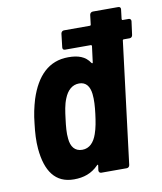

<svg xmlns="http://www.w3.org/2000/svg" viewBox="-80 -765 709 839"><g transform="rotate(-10 274.0 -346.0)"><path d="M538 -641H511C508 -641 507 -643 507 -646L512 -688C513 -695 509 -700 502 -700H389C382 -700 376 -695 375 -688L370 -646C370 -643 368 -641 365 -641H250C244 -641 238 -636 237 -629L230 -569C229 -562 233 -557 240 -557H355C357 -557 359 -555 359 -552L350 -482C350 -478 347 -476 344 -480C323 -512 291 -522 248 -522C162 -522 106 -466 74 -367C64 -333 57 -302 53 -262C48 -221 46 -186 49 -151C58 -51 98 8 181 8C224 8 260 -4 290 -35C293 -39 296 -37 295 -33L292 -12C292 -5 296 0 303 0H416C423 0 428 -5 429 -12L496 -552C496 -555 498 -557 501 -557H527C534 -557 539 -562 540 -569L548 -629C549 -636 544 -641 538 -641ZM304 -171C292 -136 271 -113 239 -113C206 -113 189 -136 186 -172C183 -197 186 -227 190 -258C194 -291 198 -321 209 -347C222 -380 244 -401 275 -401C306 -401 321 -379 325 -346C328 -320 326 -290 322 -258C318 -226 313 -196 304 -171Z"/></g></svg>

Font: Barlow Semi Condensed
Style: Bold Italic
Weight: 700
Width: 4
Italic angle: -7°
Designer: Jeremy Tribby
Foundry: Tribby Type
Version: Version 1.422;hotconv 1.0.109;makeotfexe 2.5.65596